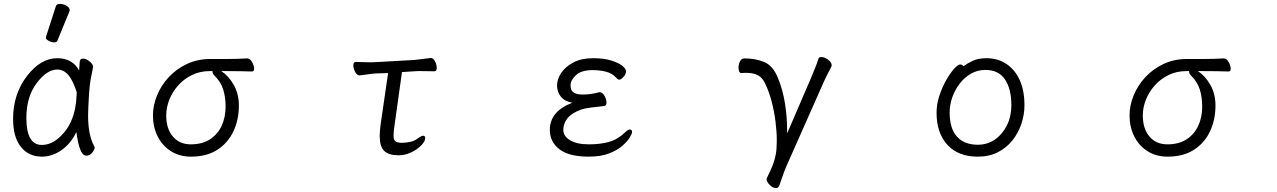

<svg xmlns="http://www.w3.org/2000/svg" viewBox="-20 -784 6540 983"><path d="M266 -752Q269 -764 286.5 -764Q304 -764 320.5 -754.5Q337 -745 337 -732Q337 -729 336 -727L274 -576Q271 -567 257.5 -567Q244 -567 229.5 -575Q215 -583 215 -589.5Q215 -596 216 -597ZM385 -423Q387 -445 388 -466Q389 -484 404.5 -484Q420 -484 437.5 -470.5Q455 -457 457 -442Q452 -420 444 -377Q439 -347 436 -306Q431 -225 431 -193Q431 -91 463 -34L465 -29Q465 -19 452.5 -3Q440 13 422 13Q406 13 395.5 -8.5Q385 -30 379 -60.5Q373 -91 371 -108Q343 -49 295 -15.5Q247 18 195 18Q127 18 87 -32Q47 -82 47 -175Q47 -302 117.5 -394Q188 -486 273 -486Q351 -486 385 -423ZM373 -311Q362 -347 346 -376Q318 -428 273 -428Q220 -428 167.5 -358Q115 -288 115 -180Q115 -42 194 -42Q236 -42 274 -72Q367 -147 372 -296Q372 -304 373 -311Z M1246 -485Q1260 -485 1270.5 -466Q1281 -447 1281 -432Q1281 -418 1270 -418Q1237 -419 1208 -419.5Q1179 -420 1144 -420H1113Q1151 -395 1177 -349Q1203 -303 1203 -244Q1203 -171 1175 -111.5Q1147 -52 1092.5 -17Q1038 18 958 18Q899 18 855 -10Q811 -38 787 -86Q763 -134 763 -193Q763 -244 784 -295.5Q805 -347 844 -389Q883 -431 937 -456.5Q991 -482 1058 -482H1140Q1194 -482 1245 -485ZM1068 -420H1054Q1004 -420 963 -400Q922 -380 892.5 -347Q863 -314 847 -274Q831 -234 831 -193Q831 -125 865 -85Q899 -45 957 -45Q1016 -45 1055.5 -71Q1095 -97 1115 -140.5Q1135 -184 1135 -238Q1135 -287 1122.5 -326.5Q1110 -366 1078 -397Q1072 -403 1070 -408Q1068 -413 1068 -417Z M2040 -53Q2059 -53 2081.5 -58Q2104 -63 2120 -76Q2137 -89 2147 -89Q2157 -89 2157 -77Q2157 -61 2137 -40Q2117 -19 2085.5 -4Q2054 11 2021 11Q1970 11 1947 -11.5Q1924 -34 1924 -87Q1924 -99 1925 -112.5Q1926 -126 1928 -142L1967 -410L1905 -408Q1887 -407 1860 -403Q1833 -399 1822 -398H1821Q1808 -398 1798.5 -415.5Q1789 -433 1789 -449Q1789 -467 1802 -467Q1811 -467 1834 -466Q1857 -465 1879 -465Q1887 -465 1893.5 -465.5Q1900 -466 1905 -466L2101 -477Q2123 -479 2147.5 -482.5Q2172 -486 2184 -487H2186Q2199 -487 2207.5 -469.5Q2216 -452 2216 -437Q2216 -419 2204 -419Q2196 -419 2177.5 -419.5Q2159 -420 2139 -420Q2129 -420 2119 -420Q2109 -420 2101 -419L2038 -415L1999 -136Q1997 -122 1996 -110.5Q1995 -99 1995 -91Q1995 -69 2003 -62Q2011 -55 2029 -53Z M3051 -312Q3064 -312 3074.5 -294Q3085 -276 3085 -259Q3085 -242 3072 -241Q3041 -238 3006.5 -233.5Q2972 -229 2955 -223Q2906 -205 2885 -178Q2864 -151 2864 -119Q2864 -87 2898.5 -66Q2933 -45 2996 -45Q3053 -45 3098 -57.5Q3143 -70 3181 -107Q3195 -121 3205 -121Q3216 -121 3216 -107Q3216 -100 3204.5 -80.5Q3193 -61 3167 -38Q3141 -15 3098.5 1.5Q3056 18 2994 18Q2893 18 2844 -20Q2795 -58 2795 -119Q2795 -214 2910 -258Q2871 -265 2851.5 -289Q2832 -313 2832 -347Q2832 -379 2853.5 -411Q2875 -443 2916 -464.5Q2957 -486 3016 -486Q3071 -486 3108.5 -474.5Q3146 -463 3165.5 -447.5Q3185 -432 3185 -419Q3185 -412 3181.5 -403.5Q3178 -395 3169 -387Q3158 -376 3150 -376Q3145 -376 3141 -380Q3137 -384 3132 -389Q3113 -409 3082.5 -417Q3052 -425 3014 -425Q2956 -425 2928.5 -399Q2901 -373 2901 -347Q2901 -339 2904 -327.5Q2907 -316 2921 -308Q2935 -300 2967 -300Q2986 -300 3009 -303.5Q3032 -307 3048 -312Z M4134 -389Q4143 -411 4153 -435.5Q4163 -460 4170 -483Q4173 -492 4185 -492Q4201 -492 4219.5 -478.5Q4238 -465 4238 -450Q4238 -448 4237.5 -446Q4237 -444 4236 -442Q4228 -428 4217 -405Q4206 -382 4199 -368L4004 72Q3997 88 3987.5 115.5Q3978 143 3970 166Q3965 179 3953 179Q3937 179 3921 163Q3905 147 3905 134Q3905 130 3906 128Q3925 90 3936 62Q3947 34 3952 5.5Q3957 -23 3957 -63Q3957 -109 3950.5 -161Q3944 -213 3931 -263Q3918 -313 3899 -353Q3885 -385 3861.5 -398Q3838 -411 3803 -411Q3797 -411 3790.5 -411Q3784 -411 3776 -410H3775Q3768 -410 3764.5 -418.5Q3761 -427 3761 -438Q3761 -454 3768.5 -469.5Q3776 -485 3791 -485Q3848 -485 3892.5 -466.5Q3937 -448 3962 -387Q3988 -324 3999 -254Q4010 -184 4010 -118V-101Z M4913 -445Q4933 -460 4961 -473Q4989 -486 5031 -486Q5088 -486 5132 -457Q5176 -428 5200.5 -374.5Q5225 -321 5225 -245Q5225 -197 5209.5 -150.5Q5194 -104 5163.5 -65.5Q5133 -27 5088.5 -4.5Q5044 18 4986 18Q4886 18 4830.5 -42.5Q4775 -103 4775 -207Q4775 -251 4789.5 -294.5Q4804 -338 4824.5 -374Q4845 -410 4865 -432Q4885 -454 4896 -454Q4906 -454 4913 -445ZM4986 -43Q5035 -43 5073.5 -69.5Q5112 -96 5135 -142Q5158 -188 5158 -245Q5158 -328 5125.5 -377Q5093 -426 5025 -426Q4985 -426 4951.5 -407Q4918 -388 4893.5 -356Q4869 -324 4855.5 -285.5Q4842 -247 4842 -208Q4842 -126 4879.5 -84.5Q4917 -43 4986 -43Z M6246 -485Q6260 -485 6270.5 -466Q6281 -447 6281 -432Q6281 -418 6270 -418Q6237 -419 6208 -419.5Q6179 -420 6144 -420H6113Q6151 -395 6177 -349Q6203 -303 6203 -244Q6203 -171 6175 -111.5Q6147 -52 6092.5 -17Q6038 18 5958 18Q5899 18 5855 -10Q5811 -38 5787 -86Q5763 -134 5763 -193Q5763 -244 5784 -295.5Q5805 -347 5844 -389Q5883 -431 5937 -456.5Q5991 -482 6058 -482H6140Q6194 -482 6245 -485ZM6068 -420H6054Q6004 -420 5963 -400Q5922 -380 5892.5 -347Q5863 -314 5847 -274Q5831 -234 5831 -193Q5831 -125 5865 -85Q5899 -45 5957 -45Q6016 -45 6055.5 -71Q6095 -97 6115 -140.5Q6135 -184 6135 -238Q6135 -287 6122.5 -326.5Q6110 -366 6078 -397Q6072 -403 6070 -408Q6068 -413 6068 -417Z"/></svg>

Font: Moon Stars Kai HW
Style: Regular
Weight: 400
Designer: GuiWonder
Version: Version 1.101